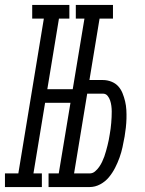

<svg xmlns="http://www.w3.org/2000/svg" viewBox="-65 -755 585 775"><path d="M241 -680V-735H391V-680ZM-45 0V-55H9L112 -680H65V-735H215V-680H173L126 -395H259L250 -340H117L70 -55H104V0ZM131 0V-55H280V0ZM163 0 285 -735H346L296 -432H350Q368 -432 384.5 -425.5Q401 -419 412 -407Q423 -395 429.5 -379Q436 -363 440 -346Q444 -329 445 -311.5Q446 -294 445.5 -276Q445 -258 443 -240Q441 -222 438 -204Q434 -182 429.5 -161Q425 -140 417.5 -119Q410 -98 399.5 -77.5Q389 -57 374.5 -39.5Q360 -22 339.5 -11Q319 0 297 0ZM234 -55H297Q309 -55 318.5 -63Q328 -71 335 -81Q342 -91 347 -101.5Q352 -112 356 -123Q360 -134 363 -145.5Q366 -157 369 -168Q372 -179 374 -190Q376 -201 378 -213Q380 -224 381.5 -235.5Q383 -247 384 -259Q385 -271 385.5 -282.5Q386 -294 386 -305Q386 -316 384.5 -327.5Q383 -339 379.5 -349.5Q376 -360 369 -368.5Q362 -377 350 -377H287Z"/></svg>

Font: Iosevka Slab Light Oblique
Style: Regular
Weight: 300
Italic angle: -9°
Monospace: yes
Designer: Belleve Invis
Foundry: Belleve Invis
Version: Version 11.1.1; ttfautohint (v1.8.3)